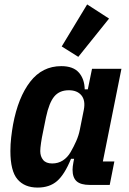

<svg xmlns="http://www.w3.org/2000/svg" viewBox="-20 -836 583 868"><path d="M386 0Q345 0 326.5 -16.5Q308 -33 308 -69Q308 -77 309 -84Q310 -91 312 -103L315 -118H301Q272 -47 238 -17.5Q204 12 150 12Q91 12 59 -25.5Q27 -63 27 -153Q27 -184 30.5 -214.5Q34 -245 39 -273Q62 -396 116.5 -466.5Q171 -537 257 -537Q311 -537 336.5 -508Q362 -479 363 -432H377L396 -525H529L445 -106H497L476 0ZM216 -97Q243 -97 264 -110.5Q285 -124 299 -148Q313 -172 324.5 -198Q336 -224 341 -250L359 -340Q367 -382 348 -405Q329 -428 291 -428Q249 -428 225.5 -400Q202 -372 188 -306L174 -237Q169 -214 165.5 -190Q162 -166 162 -153Q162 -129 175 -113Q188 -97 216 -97ZM334 -579 259 -626 374 -816 473 -752Z"/></svg>

Font: IBM Plex Sans Cond
Style: Bold Italic
Weight: 700
Width: 3
Italic angle: -11°
Designer: Mike Abbink, Paul van der Laan, Pieter van Rosmalen
Foundry: Bold Monday
Version: Version 1.3